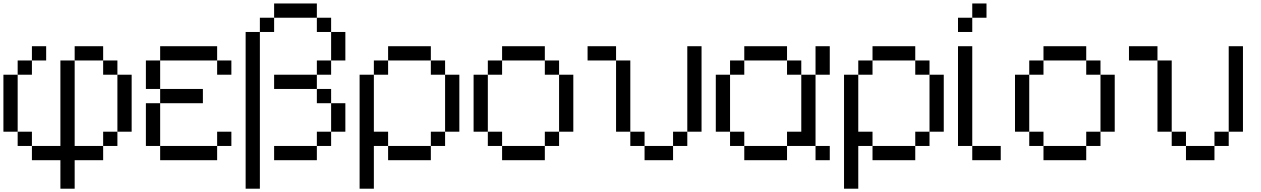

<svg xmlns="http://www.w3.org/2000/svg" viewBox="-20 -937 7373 1123"><path d="M0 -166.7V-500H83.3V-166.7ZM750 -166.7H666.7V-500H750ZM166.7 -166.7V-83.3H83.3V-166.7ZM166.7 -83.3H333.3V-583.3H416.7V-83.3H583.3V0H416.7V166.7H333.3V0H166.7ZM166.7 -583.3V-500H83.3V-583.3ZM166.7 -666.7H250V-583.3H166.7ZM666.7 -166.7V-83.3H583.3V-166.7ZM666.7 -583.3V-500H583.3V-583.3ZM416.7 -583.3V-666.7H583.3V-583.3Z M833.3 -83.3V-333.3H916.7V-83.3ZM833.3 -416.7V-583.3H916.7V-416.7ZM916.7 -83.3H1250V0H916.7ZM916.7 -416.7H1166.7V-333.3H916.7ZM916.7 -583.3V-666.7H1250V-583.3ZM1250 -83.3V-166.7H1333.3V-83.3ZM1250 -583.3H1333.3V-500H1250Z M1416.7 166.7V-750H1500V166.7ZM1583.3 0V-83.3H1833.3V0ZM1583.3 -416.7V-500H1833.3V-416.7ZM1583.3 -833.3V-750H1500V-833.3ZM1583.3 -916.7H1833.3V-833.3H1583.3ZM1916.7 -166.7V-83.3H1833.3V-166.7ZM1916.7 -416.7V-333.3H1833.3V-416.7ZM1916.7 -333.3H2000V-166.7H1916.7ZM1916.7 -583.3V-500H1833.3V-583.3ZM1916.7 -833.3V-750H1833.3V-833.3ZM1916.7 -750H2000V-583.3H1916.7Z M2083.3 166.7V-500H2166.7V-166.7H2250V-83.3H2166.7V166.7ZM2250 -83.3H2500V0H2250ZM2250 -583.3V-500H2166.7V-583.3ZM2250 -666.7H2500V-583.3H2250ZM2583.3 -166.7V-83.3H2500V-166.7ZM2583.3 -583.3V-500H2500V-583.3ZM2583.3 -500H2666.7V-166.7H2583.3Z M2750 -166.7V-500H2833.3V-166.7ZM2833.3 -166.7H2916.7V-83.3H2833.3ZM2833.3 -500V-583.3H2916.7V-500ZM2916.7 -83.3H3166.7V0H2916.7ZM2916.7 -583.3V-666.7H3166.7V-583.3ZM3166.7 -83.3V-166.7H3250V-83.3ZM3166.7 -583.3H3250V-500H3166.7ZM3250 -166.7V-500H3333.3V-166.7Z M4083.3 -166.7H4000V-666.7H4083.3ZM3416.7 -583.3V-666.7H3583.3V-583.3ZM3583.3 -166.7V-583.3H3666.7V-166.7ZM3666.7 -166.7H3750V-83.3H3666.7ZM3750 -83.3H3916.7V0H3750ZM3916.7 -83.3V-166.7H4000V-83.3Z M4166.7 -166.7V-500H4250V-166.7ZM4333.3 -166.7V-83.3H4250V-166.7ZM4333.3 -83.3H4583.3V0H4333.3ZM4333.3 -583.3V-500H4250V-583.3ZM4333.3 -666.7H4583.3V-583.3H4333.3ZM4666.7 -166.7V-500H4750V-83.3H4583.3V-166.7ZM4666.7 -583.3V-500H4583.3V-583.3ZM4833.3 -83.3V0H4750V-83.3ZM4833.3 -500H4750V-666.7H4833.3Z M4916.7 166.7V-500H5000V-166.7H5083.3V-83.3H5000V166.7ZM5083.3 -83.3H5333.3V0H5083.3ZM5083.3 -583.3V-500H5000V-583.3ZM5083.3 -666.7H5333.3V-583.3H5083.3ZM5416.7 -166.7V-83.3H5333.3V-166.7ZM5416.7 -583.3V-500H5333.3V-583.3ZM5416.7 -500H5500V-166.7H5416.7Z M5583.3 -83.3V-666.7H5666.7V-83.3ZM5666.7 -916.7H5750V-833.3H5666.7ZM5583.3 -750V-833.3H5666.7V-750ZM5666.7 -83.3H5833.3V0H5666.7Z M5916.7 -166.7V-500H6000V-166.7ZM6000 -166.7H6083.3V-83.3H6000ZM6000 -500V-583.3H6083.3V-500ZM6083.3 -83.3H6333.3V0H6083.3ZM6083.3 -583.3V-666.7H6333.3V-583.3ZM6333.3 -83.3V-166.7H6416.7V-83.3ZM6333.3 -583.3H6416.7V-500H6333.3ZM6416.7 -166.7V-500H6500V-166.7Z M7250 -166.7H7166.7V-666.7H7250ZM6583.3 -583.3V-666.7H6750V-583.3ZM6750 -166.7V-583.3H6833.3V-166.7ZM6833.3 -166.7H6916.7V-83.3H6833.3ZM6916.7 -83.3H7083.3V0H6916.7ZM7083.3 -83.3V-166.7H7166.7V-83.3Z"/></svg>

Font: Galmuri11 Regular
Style: Regular
Weight: 400
Designer: Minseo Lee (Quiple)
Version: Version 2.356;hotconv 1.1.0;makeotfexe 2.6.0 DEVELOPMENT